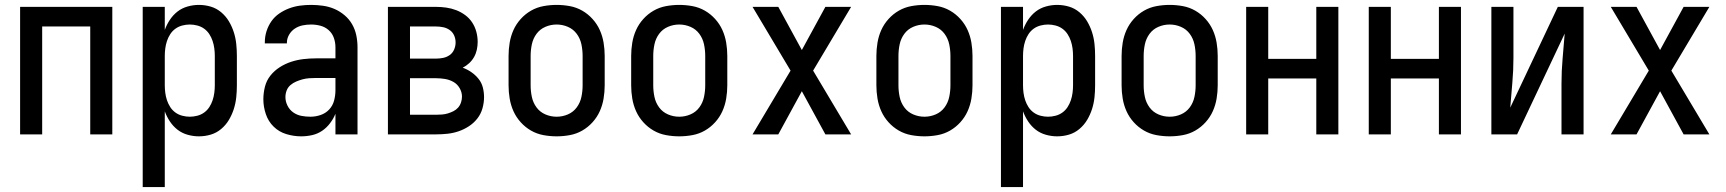

<svg xmlns="http://www.w3.org/2000/svg" viewBox="-20 -548 7040 783"><path d="M62 0V-520H438V0H348V-440H152V0Z M562 215V-520H652V-426Q660 -448 673 -467.5Q686 -487 704 -501Q722 -515 745 -521.5Q768 -528 791 -528Q816 -528 839.5 -521Q863 -514 882 -498Q901 -482 913.5 -461Q926 -440 933.5 -416.5Q941 -393 943.5 -368.5Q946 -344 946 -320V-200Q946 -176 943.5 -151.5Q941 -127 933.5 -103.5Q926 -80 913.5 -59Q901 -38 882 -22Q863 -6 839.5 1Q816 8 791 8Q768 8 745 1.5Q722 -5 704 -19Q686 -33 673 -52.5Q660 -72 652 -94V215ZM754 -72Q769 -72 784.5 -76Q800 -80 812.5 -89Q825 -98 833.5 -111Q842 -124 847 -139Q852 -154 854 -169.5Q856 -185 856 -200V-320Q856 -335 854 -350.5Q852 -366 847 -381Q842 -396 833.5 -409Q825 -422 812.5 -431Q800 -440 784.5 -444Q769 -448 754 -448Q739 -448 723.5 -444Q708 -440 695.5 -431Q683 -422 674.5 -409Q666 -396 661 -381Q656 -366 654 -350.5Q652 -335 652 -320V-200Q652 -185 654 -169.5Q656 -154 661 -139Q666 -124 674.5 -111Q683 -98 695.5 -89Q708 -80 723.5 -76Q739 -72 754 -72Z M1208 8Q1178 8 1148 -1Q1118 -10 1096 -31.5Q1074 -53 1064 -83Q1054 -113 1054 -143Q1054 -169 1060.5 -194.5Q1067 -220 1083 -240Q1099 -260 1121 -274Q1143 -288 1167.5 -296Q1192 -304 1217.5 -307Q1243 -310 1269 -310H1348V-355Q1348 -375 1341.5 -393.5Q1335 -412 1320.5 -425Q1306 -438 1287 -443Q1268 -448 1249 -448Q1231 -448 1214 -444.5Q1197 -441 1182.5 -431.5Q1168 -422 1159 -406.5Q1150 -391 1150 -374V-371H1060V-376Q1060 -399 1067 -421Q1074 -443 1087 -461.5Q1100 -480 1119 -493Q1138 -506 1159.5 -514Q1181 -522 1203.5 -525Q1226 -528 1249 -528Q1273 -528 1297.5 -524.5Q1322 -521 1344 -511.5Q1366 -502 1385 -486Q1404 -470 1416 -449Q1428 -428 1433 -404Q1438 -380 1438 -355V0H1348V-84Q1340 -64 1326 -45.5Q1312 -27 1293.5 -14.5Q1275 -2 1253 3Q1231 8 1208 8ZM1246 -72Q1267 -72 1287.5 -79Q1308 -86 1322.5 -101.5Q1337 -117 1342.5 -138Q1348 -159 1348 -180V-230H1269Q1255 -230 1241 -229Q1227 -228 1214 -224.5Q1201 -221 1188 -215.5Q1175 -210 1164.5 -201Q1154 -192 1149 -179Q1144 -166 1144 -152Q1144 -134 1152.5 -117Q1161 -100 1176 -89.5Q1191 -79 1209 -75.5Q1227 -72 1246 -72Z M1758 0H1562V-520H1758Q1779 -520 1800 -517Q1821 -514 1840.5 -506.5Q1860 -499 1877 -486.5Q1894 -474 1905.5 -456.5Q1917 -439 1922.5 -418.5Q1928 -398 1928 -377Q1928 -361 1924.5 -345Q1921 -329 1913 -315Q1905 -301 1893 -290Q1881 -279 1867 -272Q1886 -265 1902.5 -253.5Q1919 -242 1931.5 -226.5Q1944 -211 1949 -191.5Q1954 -172 1954 -152Q1954 -129 1947.5 -106Q1941 -83 1926.5 -64.5Q1912 -46 1892 -33Q1872 -20 1850 -12.5Q1828 -5 1804.5 -2.5Q1781 0 1758 0ZM1652 -309H1758Q1773 -309 1787.5 -312Q1802 -315 1814 -323.5Q1826 -332 1832 -346Q1838 -360 1838 -375Q1838 -390 1832 -403.5Q1826 -417 1814 -425.5Q1802 -434 1787.5 -437Q1773 -440 1758 -440H1652ZM1652 -80H1758Q1770 -80 1782.5 -81Q1795 -82 1806.5 -85.5Q1818 -89 1829 -94.5Q1840 -100 1848 -109Q1856 -118 1860 -130Q1864 -142 1864 -154Q1864 -172 1854.5 -188.5Q1845 -205 1829 -214Q1813 -223 1794.5 -226Q1776 -229 1758 -229H1652Z M2250 8Q2223 8 2196 3Q2169 -2 2145.5 -15.5Q2122 -29 2103.5 -49.5Q2085 -70 2074 -94.5Q2063 -119 2058.5 -146Q2054 -173 2054 -200V-320Q2054 -347 2058.5 -374Q2063 -401 2074 -425.5Q2085 -450 2103.5 -470.5Q2122 -491 2145.5 -504.5Q2169 -518 2196 -523Q2223 -528 2250 -528Q2277 -528 2304 -523Q2331 -518 2354.5 -504.5Q2378 -491 2396.5 -470.5Q2415 -450 2426 -425.5Q2437 -401 2441.5 -374Q2446 -347 2446 -320V-200Q2446 -173 2441.5 -146Q2437 -119 2426 -94.5Q2415 -70 2396.5 -49.5Q2378 -29 2354.5 -15.5Q2331 -2 2304 3Q2277 8 2250 8ZM2250 -72Q2274 -72 2296 -81.5Q2318 -91 2332 -110Q2346 -129 2351 -152.5Q2356 -176 2356 -200V-320Q2356 -344 2351 -367.5Q2346 -391 2332 -410Q2318 -429 2296 -438.5Q2274 -448 2250 -448Q2226 -448 2204 -438.5Q2182 -429 2168 -410Q2154 -391 2149 -367.5Q2144 -344 2144 -320V-200Q2144 -176 2149 -152.5Q2154 -129 2168 -110Q2182 -91 2204 -81.5Q2226 -72 2250 -72Z M2750 8Q2723 8 2696 3Q2669 -2 2645.5 -15.5Q2622 -29 2603.5 -49.5Q2585 -70 2574 -94.5Q2563 -119 2558.5 -146Q2554 -173 2554 -200V-320Q2554 -347 2558.5 -374Q2563 -401 2574 -425.5Q2585 -450 2603.5 -470.5Q2622 -491 2645.5 -504.5Q2669 -518 2696 -523Q2723 -528 2750 -528Q2777 -528 2804 -523Q2831 -518 2854.5 -504.5Q2878 -491 2896.5 -470.5Q2915 -450 2926 -425.5Q2937 -401 2941.5 -374Q2946 -347 2946 -320V-200Q2946 -173 2941.5 -146Q2937 -119 2926 -94.5Q2915 -70 2896.5 -49.5Q2878 -29 2854.5 -15.5Q2831 -2 2804 3Q2777 8 2750 8ZM2750 -72Q2774 -72 2796 -81.5Q2818 -91 2832 -110Q2846 -129 2851 -152.5Q2856 -176 2856 -200V-320Q2856 -344 2851 -367.5Q2846 -391 2832 -410Q2818 -429 2796 -438.5Q2774 -448 2750 -448Q2726 -448 2704 -438.5Q2682 -429 2668 -410Q2654 -391 2649 -367.5Q2644 -344 2644 -320V-200Q2644 -176 2649 -152.5Q2654 -129 2668 -110Q2682 -91 2704 -81.5Q2726 -72 2750 -72Z M3049 0 3204 -260 3049 -520H3154L3250 -344L3346 -520H3451L3296 -260L3451 0H3346L3250 -176L3154 0Z M3750 8Q3723 8 3696 3Q3669 -2 3645.5 -15.5Q3622 -29 3603.5 -49.5Q3585 -70 3574 -94.5Q3563 -119 3558.5 -146Q3554 -173 3554 -200V-320Q3554 -347 3558.5 -374Q3563 -401 3574 -425.5Q3585 -450 3603.5 -470.5Q3622 -491 3645.5 -504.5Q3669 -518 3696 -523Q3723 -528 3750 -528Q3777 -528 3804 -523Q3831 -518 3854.5 -504.5Q3878 -491 3896.5 -470.5Q3915 -450 3926 -425.5Q3937 -401 3941.5 -374Q3946 -347 3946 -320V-200Q3946 -173 3941.5 -146Q3937 -119 3926 -94.5Q3915 -70 3896.5 -49.5Q3878 -29 3854.5 -15.5Q3831 -2 3804 3Q3777 8 3750 8ZM3750 -72Q3774 -72 3796 -81.5Q3818 -91 3832 -110Q3846 -129 3851 -152.5Q3856 -176 3856 -200V-320Q3856 -344 3851 -367.5Q3846 -391 3832 -410Q3818 -429 3796 -438.5Q3774 -448 3750 -448Q3726 -448 3704 -438.5Q3682 -429 3668 -410Q3654 -391 3649 -367.5Q3644 -344 3644 -320V-200Q3644 -176 3649 -152.5Q3654 -129 3668 -110Q3682 -91 3704 -81.5Q3726 -72 3750 -72Z M4062 215V-520H4152V-426Q4160 -448 4173 -467.5Q4186 -487 4204 -501Q4222 -515 4245 -521.5Q4268 -528 4291 -528Q4316 -528 4339.5 -521Q4363 -514 4382 -498Q4401 -482 4413.5 -461Q4426 -440 4433.5 -416.5Q4441 -393 4443.5 -368.5Q4446 -344 4446 -320V-200Q4446 -176 4443.5 -151.5Q4441 -127 4433.5 -103.5Q4426 -80 4413.5 -59Q4401 -38 4382 -22Q4363 -6 4339.5 1Q4316 8 4291 8Q4268 8 4245 1.5Q4222 -5 4204 -19Q4186 -33 4173 -52.5Q4160 -72 4152 -94V215ZM4254 -72Q4269 -72 4284.5 -76Q4300 -80 4312.5 -89Q4325 -98 4333.5 -111Q4342 -124 4347 -139Q4352 -154 4354 -169.5Q4356 -185 4356 -200V-320Q4356 -335 4354 -350.5Q4352 -366 4347 -381Q4342 -396 4333.5 -409Q4325 -422 4312.5 -431Q4300 -440 4284.5 -444Q4269 -448 4254 -448Q4239 -448 4223.5 -444Q4208 -440 4195.5 -431Q4183 -422 4174.5 -409Q4166 -396 4161 -381Q4156 -366 4154 -350.5Q4152 -335 4152 -320V-200Q4152 -185 4154 -169.5Q4156 -154 4161 -139Q4166 -124 4174.5 -111Q4183 -98 4195.5 -89Q4208 -80 4223.5 -76Q4239 -72 4254 -72Z M4750 8Q4723 8 4696 3Q4669 -2 4645.5 -15.5Q4622 -29 4603.5 -49.5Q4585 -70 4574 -94.5Q4563 -119 4558.5 -146Q4554 -173 4554 -200V-320Q4554 -347 4558.5 -374Q4563 -401 4574 -425.5Q4585 -450 4603.5 -470.5Q4622 -491 4645.5 -504.5Q4669 -518 4696 -523Q4723 -528 4750 -528Q4777 -528 4804 -523Q4831 -518 4854.5 -504.5Q4878 -491 4896.5 -470.5Q4915 -450 4926 -425.5Q4937 -401 4941.5 -374Q4946 -347 4946 -320V-200Q4946 -173 4941.5 -146Q4937 -119 4926 -94.5Q4915 -70 4896.5 -49.5Q4878 -29 4854.5 -15.5Q4831 -2 4804 3Q4777 8 4750 8ZM4750 -72Q4774 -72 4796 -81.5Q4818 -91 4832 -110Q4846 -129 4851 -152.5Q4856 -176 4856 -200V-320Q4856 -344 4851 -367.5Q4846 -391 4832 -410Q4818 -429 4796 -438.5Q4774 -448 4750 -448Q4726 -448 4704 -438.5Q4682 -429 4668 -410Q4654 -391 4649 -367.5Q4644 -344 4644 -320V-200Q4644 -176 4649 -152.5Q4654 -129 4668 -110Q4682 -91 4704 -81.5Q4726 -72 4750 -72Z M5062 0V-520H5152V-308H5348V-520H5438V0H5348V-228H5152V0Z M5562 0V-520H5652V-308H5848V-520H5938V0H5848V-228H5652V0Z M6062 0V-520H6152V-312Q6152 -261 6147.5 -210.5Q6143 -160 6139 -109L6333 -520H6438V0H6348V-208Q6348 -259 6352.5 -309.5Q6357 -360 6361 -411L6167 0Z M6549 0 6704 -260 6549 -520H6654L6750 -344L6846 -520H6951L6796 -260L6951 0H6846L6750 -176L6654 0Z"/></svg>

Font: Iosevka Medium
Style: Regular
Weight: 500
Monospace: yes
Designer: Belleve Invis
Foundry: Belleve Invis
Version: Version 32.5.0; ttfautohint (v1.8.4)